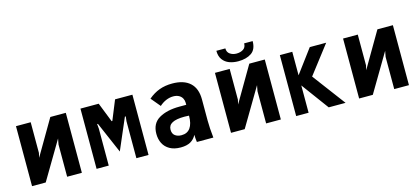

<svg xmlns="http://www.w3.org/2000/svg" viewBox="-60 -1214 3719 1701"><g transform="rotate(-15 1800.0 -363.0)"><path d="M71 -550H206V-268.5L196.5 -226L386 -550H528V0H393V-295.5L403 -348.5L196.5 0H71Z M663 -552.5H830.5L901 -373.5H907.5L980.5 -552.5H1139.5V0H1028V-339L1033 -382H1025L901.5 -95L777.5 -382H770.5L774.5 -339V0H663Z M1254.5 -161.5Q1254.5 -258 1327.2 -300.2Q1400 -342.5 1514.5 -342.5H1577V-362Q1577 -383 1567 -402Q1557 -421 1536 -432.8Q1515 -444.5 1484 -444.5Q1451.5 -444.5 1418.5 -430.8Q1385.5 -417 1357 -391L1285 -477Q1333.5 -518 1386.5 -537.5Q1439.5 -557 1504.5 -557Q1611 -557 1667.5 -505.2Q1724 -453.5 1724 -353V-159.5Q1724 -121.5 1726.5 -85Q1729 -48.5 1734 0H1583Q1578 -32.5 1577.5 -67Q1557.5 -28.5 1523 -9.2Q1488.5 10 1433.5 10Q1374 10 1333.8 -12.8Q1293.5 -35.5 1274 -74.2Q1254.5 -113 1254.5 -161.5ZM1576 -243.5Q1557.5 -245 1534 -245Q1459.5 -245 1422.5 -225.5Q1385.5 -206 1385.5 -165Q1385.5 -128 1409 -110.5Q1432.5 -93 1468 -93Q1521 -93 1548.5 -131.2Q1576 -169.5 1576 -243.5Z M1896 -550H2031V-268.5L2021.5 -226L2211 -550H2353V0H2218V-295.5L2228 -348.5L2021.5 0H1896ZM1958.5 -735.5H2041Q2041 -700 2066.5 -682.8Q2092 -665.5 2125.5 -665.5Q2162 -665.5 2187.8 -682.2Q2213.5 -699 2213.5 -735.5H2291.5Q2291.5 -659.5 2244.8 -627.5Q2198 -595.5 2123.5 -595.5Q2079 -595.5 2041.8 -609.2Q2004.5 -623 1981.5 -654.2Q1958.5 -685.5 1958.5 -735.5Z M2606 -244.5V6H2492V-553H2606V-337.5L2766.5 -553H2917L2719 -295.5L2945 6H2790.5Z M3071 -550H3206V-268.5L3196.5 -226L3386 -550H3528V0H3393V-295.5L3403 -348.5L3196.5 0H3071Z"/></g></svg>

Font: JuliaMono ExtraBold
Style: Regular
Weight: 800
Monospace: yes
Designer: cormullion
Foundry: corm
Version: Version 0.055; ttfautohint (v1.8.4)